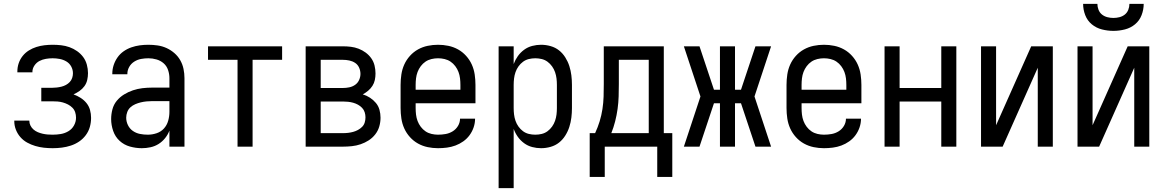

<svg xmlns="http://www.w3.org/2000/svg" viewBox="-20 -760 6040 995"><path d="M253 8Q230 8 207.5 5.5Q185 3 163 -3.5Q141 -10 121 -21Q101 -32 86 -49Q71 -66 62.5 -87.5Q54 -109 54 -132V-135H132V-134Q132 -121 138 -109Q144 -97 154 -88.5Q164 -80 176 -75Q188 -70 201 -67Q214 -64 227 -63Q240 -62 253 -62Q274 -62 295 -65.5Q316 -69 334.5 -80Q353 -91 363.5 -110Q374 -129 374 -150Q374 -165 369.5 -178.5Q365 -192 355 -202Q345 -212 332.5 -218.5Q320 -225 306 -229Q292 -233 278 -234Q264 -235 250 -235H194V-305H250Q262 -305 274.5 -306.5Q287 -308 299 -311Q311 -314 322 -320Q333 -326 341.5 -335Q350 -344 354 -356Q358 -368 358 -380Q358 -399 349 -415.5Q340 -432 324 -441.5Q308 -451 289.5 -454.5Q271 -458 253 -458Q235 -458 217.5 -455Q200 -452 184.5 -444Q169 -436 158.5 -420.5Q148 -405 148 -388V-385H70V-390Q70 -412 77 -432.5Q84 -453 97.5 -470Q111 -487 129.5 -498.5Q148 -510 168.5 -516.5Q189 -523 210.5 -525.5Q232 -528 253 -528Q275 -528 297 -525.5Q319 -523 340 -515.5Q361 -508 379.5 -495Q398 -482 411 -464.5Q424 -447 430 -425Q436 -403 436 -381Q436 -363 432 -345.5Q428 -328 417.5 -313.5Q407 -299 392 -288.5Q377 -278 361 -271Q380 -264 397.5 -253Q415 -242 428 -226Q441 -210 446.5 -190Q452 -170 452 -149Q452 -125 445.5 -102Q439 -79 424.5 -59.5Q410 -40 390 -26.5Q370 -13 347 -5.5Q324 2 300.5 5Q277 8 253 8Z M715 8Q684 8 653.5 -0.5Q623 -9 600 -30Q577 -51 566.5 -81.5Q556 -112 556 -143Q556 -168 562.5 -193Q569 -218 585 -237.5Q601 -257 623 -270.5Q645 -284 669 -292Q693 -300 718 -303Q743 -306 769 -306H858V-355Q858 -376 851 -397Q844 -418 828 -432Q812 -446 791 -452Q770 -458 749 -458Q730 -458 711 -454.5Q692 -451 675.5 -440.5Q659 -430 649.5 -413Q640 -396 640 -377V-375H562V-378Q562 -401 569 -422.5Q576 -444 589 -462.5Q602 -481 620.5 -494Q639 -507 660.5 -514.5Q682 -522 704 -525Q726 -528 749 -528Q773 -528 797 -524.5Q821 -521 843 -511Q865 -501 883.5 -485Q902 -469 914 -448Q926 -427 931 -403Q936 -379 936 -355V0H858V-83Q850 -62 835.5 -44Q821 -26 802 -14Q783 -2 760.5 3Q738 8 715 8ZM746 -62Q769 -62 791.5 -69.5Q814 -77 829.5 -94Q845 -111 851.5 -134Q858 -157 858 -180V-236H769Q754 -236 739 -234.5Q724 -233 709.5 -229.5Q695 -226 681 -220Q667 -214 656 -204Q645 -194 639.5 -179.5Q634 -165 634 -150Q634 -130 643 -111.5Q652 -93 668.5 -81.5Q685 -70 705 -66Q725 -62 746 -62Z M1211 0V-450H1058V-520H1442V-450H1289V0Z M1757 0H1564V-520H1757Q1778 -520 1798.5 -517.5Q1819 -515 1838.5 -507.5Q1858 -500 1875 -487.5Q1892 -475 1904 -458Q1916 -441 1921 -420.5Q1926 -400 1926 -379Q1926 -362 1922.5 -345.5Q1919 -329 1910 -315Q1901 -301 1888 -290Q1875 -279 1860 -271Q1880 -265 1897.5 -253.5Q1915 -242 1928 -226.5Q1941 -211 1946.5 -191Q1952 -171 1952 -150Q1952 -127 1945.5 -104.5Q1939 -82 1924.5 -63.5Q1910 -45 1890.5 -32.5Q1871 -20 1849 -12.5Q1827 -5 1803.5 -2.5Q1780 0 1757 0ZM1642 -304H1757Q1774 -304 1790.5 -307.5Q1807 -311 1820.5 -320.5Q1834 -330 1841 -345.5Q1848 -361 1848 -377Q1848 -394 1841 -409.5Q1834 -425 1820.5 -434Q1807 -443 1790.5 -446.5Q1774 -450 1757 -450H1642ZM1642 -70H1757Q1771 -70 1784 -71.5Q1797 -73 1810 -76.5Q1823 -80 1835 -86.5Q1847 -93 1856.5 -102.5Q1866 -112 1870 -125Q1874 -138 1874 -152Q1874 -165 1870 -178Q1866 -191 1856.5 -201Q1847 -211 1835 -217.5Q1823 -224 1810.5 -227.5Q1798 -231 1784.5 -232.5Q1771 -234 1757 -234H1642Z M2250 8Q2223 8 2196.5 2.5Q2170 -3 2146.5 -16Q2123 -29 2104.5 -49.5Q2086 -70 2075 -94.5Q2064 -119 2060 -146Q2056 -173 2056 -200V-320Q2056 -347 2060 -374Q2064 -401 2075 -425.5Q2086 -450 2104.5 -470.5Q2123 -491 2146.5 -504Q2170 -517 2196.5 -522.5Q2223 -528 2250 -528Q2277 -528 2303.5 -522.5Q2330 -517 2353.5 -504Q2377 -491 2395.5 -470.5Q2414 -450 2425 -425.5Q2436 -401 2440 -374Q2444 -347 2444 -320V-225H2134V-200Q2134 -183 2136 -166Q2138 -149 2144 -133Q2150 -117 2160.5 -103Q2171 -89 2185 -79.5Q2199 -70 2216 -66Q2233 -62 2250 -62Q2270 -62 2289.5 -65.5Q2309 -69 2326 -79.5Q2343 -90 2353.5 -107.5Q2364 -125 2364 -145H2442Q2442 -122 2434.5 -100Q2427 -78 2413.5 -59.5Q2400 -41 2381 -27.5Q2362 -14 2340.5 -6Q2319 2 2296 5Q2273 8 2250 8ZM2366 -295V-320Q2366 -337 2364 -354Q2362 -371 2356 -387Q2350 -403 2339.5 -417Q2329 -431 2315 -440.5Q2301 -450 2284 -454Q2267 -458 2250 -458Q2233 -458 2216 -454Q2199 -450 2185 -440.5Q2171 -431 2160.5 -417Q2150 -403 2144 -387Q2138 -371 2136 -354Q2134 -337 2134 -320V-295Z M2564 215V-520H2642V-428Q2650 -450 2663.5 -469Q2677 -488 2696 -502Q2715 -516 2738 -522Q2761 -528 2784 -528Q2809 -528 2833.5 -521Q2858 -514 2877 -499Q2896 -484 2909.5 -462.5Q2923 -441 2930.5 -417.5Q2938 -394 2941 -369.5Q2944 -345 2944 -320V-200Q2944 -175 2941 -150.5Q2938 -126 2930.5 -102.5Q2923 -79 2909.5 -57.5Q2896 -36 2877 -21Q2858 -6 2833.5 1Q2809 8 2784 8Q2761 8 2738 2Q2715 -4 2696 -18Q2677 -32 2663.5 -51Q2650 -70 2642 -92V215ZM2754 -62Q2771 -62 2787.5 -66Q2804 -70 2817.5 -80Q2831 -90 2841 -104Q2851 -118 2856.5 -134Q2862 -150 2864 -166.5Q2866 -183 2866 -200V-320Q2866 -337 2864 -353.5Q2862 -370 2856.5 -386Q2851 -402 2841 -416Q2831 -430 2817.5 -440Q2804 -450 2787.5 -454Q2771 -458 2754 -458Q2737 -458 2720.5 -454Q2704 -450 2690.5 -440Q2677 -430 2667 -416Q2657 -402 2651.5 -386Q2646 -370 2644 -353.5Q2642 -337 2642 -320V-200Q2642 -183 2644 -166.5Q2646 -150 2651.5 -134Q2657 -118 2667 -104Q2677 -90 2690.5 -80Q2704 -70 2720.5 -66Q2737 -62 2754 -62Z M3036 157V-70H3064Q3078 -100 3087.5 -131Q3097 -162 3102 -194.5Q3107 -227 3108 -259.5Q3109 -292 3109 -325V-520H3420V-70H3464V157H3386V0H3114V157ZM3148 -70H3342V-450H3187V-325Q3187 -293 3186 -260.5Q3185 -228 3180.5 -195.5Q3176 -163 3168 -131.5Q3160 -100 3148 -70Z M3976 0H3895L3820 -225H3789V0H3711V-225H3680L3605 0H3524L3610 -260L3524 -520H3605L3680 -295H3711V-520H3789V-295H3820L3895 -520H3976L3890 -260Z M4250 8Q4223 8 4196.5 2.5Q4170 -3 4146.5 -16Q4123 -29 4104.5 -49.5Q4086 -70 4075 -94.5Q4064 -119 4060 -146Q4056 -173 4056 -200V-320Q4056 -347 4060 -374Q4064 -401 4075 -425.5Q4086 -450 4104.5 -470.5Q4123 -491 4146.5 -504Q4170 -517 4196.5 -522.5Q4223 -528 4250 -528Q4277 -528 4303.5 -522.5Q4330 -517 4353.5 -504Q4377 -491 4395.5 -470.5Q4414 -450 4425 -425.5Q4436 -401 4440 -374Q4444 -347 4444 -320V-225H4134V-200Q4134 -183 4136 -166Q4138 -149 4144 -133Q4150 -117 4160.5 -103Q4171 -89 4185 -79.5Q4199 -70 4216 -66Q4233 -62 4250 -62Q4270 -62 4289.5 -65.5Q4309 -69 4326 -79.5Q4343 -90 4353.5 -107.5Q4364 -125 4364 -145H4442Q4442 -122 4434.5 -100Q4427 -78 4413.5 -59.5Q4400 -41 4381 -27.5Q4362 -14 4340.5 -6Q4319 2 4296 5Q4273 8 4250 8ZM4366 -295V-320Q4366 -337 4364 -354Q4362 -371 4356 -387Q4350 -403 4339.5 -417Q4329 -431 4315 -440.5Q4301 -450 4284 -454Q4267 -458 4250 -458Q4233 -458 4216 -454Q4199 -450 4185 -440.5Q4171 -431 4160.5 -417Q4150 -403 4144 -387Q4138 -371 4136 -354Q4134 -337 4134 -320V-295Z M4564 0V-520H4642V-304H4858V-520H4936V0H4858V-234H4642V0Z M5064 0V-520H5142V-111L5324 -520H5436V0H5358V-409L5176 0Z M5564 0V-520H5642V-111L5824 -520H5936V0H5858V-409L5676 0ZM5750 -600Q5720 -600 5690.5 -607.5Q5661 -615 5638 -634Q5615 -653 5604 -681.5Q5593 -710 5593 -740H5667Q5667 -724 5673 -709Q5679 -694 5691 -684.5Q5703 -675 5718.5 -671Q5734 -667 5750 -667Q5766 -667 5781.5 -671Q5797 -675 5809 -684.5Q5821 -694 5827 -709Q5833 -724 5833 -740H5907Q5907 -710 5896 -681.5Q5885 -653 5862 -634Q5839 -615 5809.5 -607.5Q5780 -600 5750 -600Z"/></svg>

Font: Iosevka MaddieWtf
Style: Regular
Weight: 400
Monospace: yes
Designer: Belleve Invis
Foundry: Belleve Invis
Version: Version 31.3.0; ttfautohint (v1.8.3)